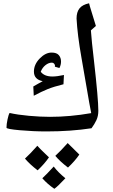

<svg xmlns="http://www.w3.org/2000/svg" viewBox="-20 -800 696 1183"><path d="M281.7 169.4Q254.9 209 211.9 249.5Q164.6 213.4 133.8 177.2Q165.5 148.4 210 98.1Q229.5 119.6 247.1 136.2Q264.6 152.8 281.7 169.4ZM468.8 152.3Q441.9 191.9 398.9 232.4Q349.6 194.8 320.8 160.2Q354.5 129.4 397 81.5Q407.2 92.8 468.8 152.3ZM382.8 298.3Q335.9 348.6 314.9 363.3Q272 334 240.7 298.3Q264.6 276.9 311 226.1Q338.4 262.2 382.8 298.3ZM266.1 9.8Q184.1 9.8 102.1 2.4Q20 -4.9 20 -13.2Q20 -34.7 26.4 -64.5Q32.7 -94.2 39.1 -104Q87.9 -92.8 158.4 -86.4Q229 -80.1 288.1 -80.1Q411.1 -80.1 542 -103Q530.8 -159.2 518.3 -234.1Q505.9 -309.1 481.4 -447.5Q457 -585.9 451.7 -686Q451.7 -725.1 469.5 -748Q487.3 -771 528.8 -779.8Q531.7 -768.6 534.4 -758.8Q537.1 -749 570.8 -640.1L540 -612.8Q544.4 -549.3 559.1 -424.8Q585.9 -189 585.9 -117.2Q585.9 -85 574 -59.6Q562 -34.2 543.9 -9.8Q416 9.8 266.1 9.8ZM317.9 -389.2 318.8 -395Q318.8 -401.4 313.5 -407.7Q308.1 -414.1 299.8 -414.1Q279.8 -414.1 260.3 -398.7Q240.7 -383.3 231 -357.9Q252.9 -328.6 303.2 -328.6Q331.1 -328.6 374 -337.9L371.1 -280.8Q311.5 -266.1 273.9 -251Q236.3 -235.8 188 -210L185.1 -267.1L213.9 -283.7L243.2 -299.8Q189 -310.5 189 -358.9Q189 -402.8 224.6 -439.5Q260.3 -476.1 297.9 -476.1Q329.1 -476.1 342.5 -460.2Q356 -444.3 356 -420.9Q356 -400.4 346.2 -380.9Z"/></svg>

Font: Droid Arabic Naskh
Style: Regular
Weight: 400
Designer: Pascal Zoghbi
Foundry: Ascender Corporation
Version: Version 1.00